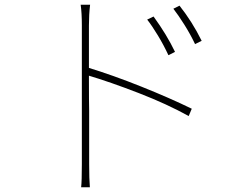

<svg xmlns="http://www.w3.org/2000/svg" viewBox="-20 -765 1040 814"><path d="M722 -545 694 -531Q674 -574 649.5 -614.5Q625 -655 604 -682L631 -695Q687 -618 722 -545ZM835 -592 807 -578Q787 -620 761.5 -660.5Q736 -701 715 -728L741 -741Q795 -673 835 -592ZM327 -119V-219V-345V-476V-588V-657Q327 -711 322 -745H362Q357 -703 357 -657V-546V-420Q357 -336 358 -296V-186V-106V-69Q358 -5 361 29H324Q327 4 327 -69ZM793 -304 780 -273Q688 -324 568 -370.5Q448 -417 351 -446V-479Q459 -446 580 -397.5Q701 -349 793 -304Z"/></svg>

Font: Merged Yaku Han JP Thin
Style: Regular
Weight: 250
Designer: Ryoko NISHIZUKA 西塚涼子 (kana, bopomofo & ideographs); Paul D. Hunt (Latin, Greek & Cyrillic); Sandoll Communications 산돌커뮤니
Foundry: Adobe
Version: Version 2.004